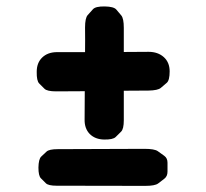

<svg xmlns="http://www.w3.org/2000/svg" viewBox="-20 -532 650 605"><path d="M162.1 -62Q134.8 -62 126.5 -54.2Q118.2 -46.4 109.9 -38.6Q101.6 -30.8 101.1 -3.9Q101.1 22 108.9 29.8Q116.7 37.6 124.5 45.4Q132.3 53.2 158.2 53.2L437.5 53.7Q468.3 53.7 478.3 46.1Q488.3 38.6 498 31Q507.8 23.4 507.8 9Q507.8 -5.4 507.8 -19.5Q507.8 -33.7 497.6 -41Q487.3 -48.3 477.1 -55.7Q466.8 -63 435.1 -63ZM310.1 -511.7Q281.2 -512.2 272.9 -502.9Q264.6 -493.7 256.3 -484.4Q248 -475.1 248 -445.3Q248.5 -406.2 248 -367.7H158.2Q129.9 -367.2 112.8 -350.6Q95.7 -334 95.7 -305.7Q95.2 -277.3 103.5 -269Q111.8 -260.7 120.1 -252.4Q128.4 -244.1 156.7 -244.1L247.1 -244.6L246.6 -155.3Q246.1 -127 262.7 -109.9Q279.8 -92.8 308.1 -92.3Q335.9 -91.8 344.5 -100.3Q353 -108.9 361.6 -117.2Q370.1 -125.5 370.1 -153.3V-246.1L447.8 -246.6Q477.5 -247.1 486.8 -255.1Q496.1 -263.2 505.4 -271Q514.6 -278.8 514.6 -307.1Q514.6 -335.4 496.1 -352.1Q477.5 -368.7 448.2 -368.7L370.1 -368.2V-444.3Q370.1 -473.6 362.3 -483.2Q354.5 -492.7 346.4 -502Q338.4 -511.2 310.1 -511.7Z"/></svg>

Font: Comic Relief
Style: Bold
Weight: 700
Designer: Jeff Davis
Foundry: Loudifier
Version: Version 1.200; ttfautohint (v1.8.4.7-5d5b)